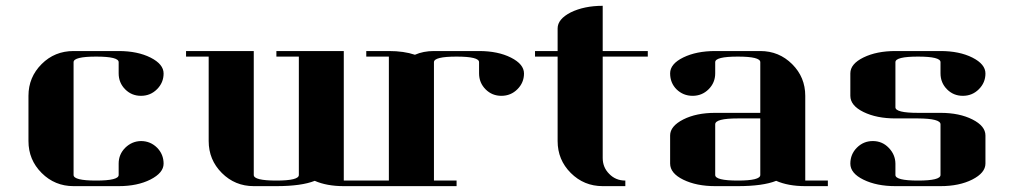

<svg xmlns="http://www.w3.org/2000/svg" viewBox="-20 -635 3458 655"><path d="M77.1 -153.8V-308.1Q77.1 -371.6 122.1 -416.5Q166.5 -460.9 231 -460.9H384.8Q449.2 -460.9 493.7 -438.5Q538.1 -416 538.1 -384.3Q538.1 -353 515.6 -330.6Q493.2 -308.1 460.9 -308.1Q429.2 -308.1 407.2 -330.1Q384.8 -352.5 384.8 -384.8V-422.9Q384.8 -441.9 308.1 -441.9Q231 -441.9 231 -422.9V-38.1Q231 -19 308.1 -19Q384.8 -19 384.8 -38.1V-77.1Q384.8 -108.4 407.2 -130.9Q430.2 -153.3 460.9 -153.8Q493.2 -153.8 516.1 -130.9Q538.1 -108.4 538.1 -76.7Q538.1 -45.4 493.2 -22.5Q448.7 0 384.8 0H231Q167 0 122.1 -44.9Q77.1 -89.8 77.1 -153.8Z M614.7 -441.9V-460.9H845.7V-38.1Q845.7 -19 922.9 -19Q999.5 -19 999.5 -38.1V-441.9H922.9V-460.9H1152.8V-19H1230V0H1152.8Q1094.7 0 1053.7 -18.1Q1008.3 0 922.9 0H845.7Q781.7 0 736.8 -44.9Q691.9 -89.8 691.9 -153.8V-441.9Z M1229.5 -19H1306.6V-441.9H1229.5V-460.9H1306.6Q1357.9 -460.9 1395.5 -448.2Q1424.3 -460.9 1460.4 -460.9H1614.3Q1678.7 -460.9 1723.1 -438.5Q1767.6 -416 1767.6 -384.3Q1767.6 -353 1745.1 -330.6Q1722.7 -308.1 1690.4 -308.1Q1658.7 -308.1 1636.7 -330.1Q1614.3 -352.5 1614.3 -384.8V-422.9Q1614.3 -441.9 1537.6 -441.9Q1460.4 -441.9 1460.4 -422.9V-19H1537.6V0H1229.5Z M1805.2 -441.9V-460.9H1882.3V-538.1Q1882.3 -569.8 1927.2 -592.8Q1973.1 -615.2 2036.1 -615.2V-460.9H2189.9V-441.9H2036.1V-96.2Q2036.1 -64 2058.1 -42Q2080.1 -19 2113.3 -19V0H2036.1Q1972.2 0 1927.2 -44.9Q1882.3 -89.8 1882.3 -153.8V-441.9Z M2266.1 -172.9Q2266.1 -204.6 2311 -227.5Q2355.5 -250 2419.9 -250H2573.7V-422.9Q2573.7 -441.9 2497.1 -441.9Q2419.9 -441.9 2419.9 -422.9V-384.8Q2419.9 -353 2397.5 -330.6Q2375 -308.1 2342.8 -308.1Q2311 -308.1 2288.1 -330.1Q2266.1 -352.1 2266.1 -384.8Q2266.1 -417 2311 -439Q2356 -460.9 2419.9 -460.9H2573.7Q2637.7 -460.9 2682.6 -416Q2727.1 -371.6 2727.1 -308.1V-19H2804.2V0H2727.1Q2668.9 0 2627.9 -18.1Q2582.5 0 2497.1 0H2419.9Q2356 0 2311 -22Q2266.1 -43.9 2266.1 -77.1ZM2419.9 -38.1Q2419.9 -19 2497.1 -19Q2573.7 -19 2573.7 -38.1V-231H2497.1Q2419.9 -231 2419.9 -210.9Z M2880.9 -308.1V-384.8Q2880.9 -417 2925.8 -439Q2970.7 -460.9 3034.7 -460.9H3188.5Q3252.9 -460.9 3297.4 -438.5Q3341.8 -416 3341.8 -384.3Q3341.8 -353 3319.3 -330.6Q3296.9 -308.1 3264.6 -308.1Q3232.9 -308.1 3210.9 -330.1Q3188.5 -352.5 3188.5 -384.8V-422.9Q3188.5 -441.9 3111.8 -441.9Q3034.7 -441.9 3034.7 -422.9V-269Q3034.7 -250 3111.8 -250H3188.5Q3252.9 -250 3297.4 -227.5Q3341.8 -205.1 3341.8 -172.9V-77.1Q3341.8 -45.4 3296.9 -22.5Q3252.4 0 3188.5 0H3034.7Q2970.7 0 2925.8 -22Q2880.9 -43.9 2880.9 -76.7Q2880.9 -108.9 2903.3 -131.3Q2925.8 -153.8 2957.5 -153.8Q2989.7 -153.8 3011.7 -130.9Q3034.2 -107.9 3034.7 -77.1V-38.1Q3034.7 -19 3111.8 -19Q3188.5 -19 3188.5 -38.1V-210.9Q3188.5 -230.5 3111.8 -231H3034.7Q2970.7 -231 2925.8 -252.9Q2880.9 -274.9 2880.9 -308.1Z"/></svg>

Font: Hjet
Style: Regular
Weight: 400
Designer: T. Christopher White
Version: Version 1.2